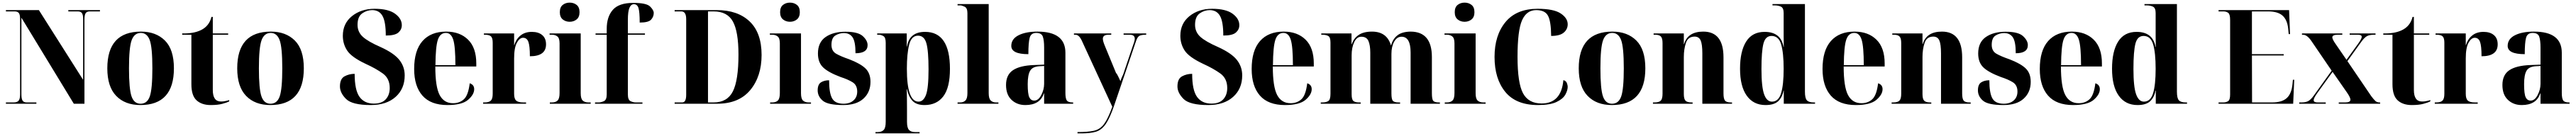

<svg xmlns="http://www.w3.org/2000/svg" viewBox="-20 -791 19609 1037"><path d="M25 0H257V-10H183Q161 -10 152 -23.5Q143 -37 143 -73V-656L542 0H623V-641Q623 -677 632 -690.5Q641 -704 664 -704H741V-714H500V-704H572Q594 -704 603.5 -691.5Q613 -679 613 -645V-182L276 -714H25V-704H91Q114 -704 123.5 -691.5Q133 -679 133 -645V-73Q133 -37 122 -23.5Q111 -10 84 -10H25Z M1049 10Q1304 10 1304 -270Q1304 -414 1235.5 -482Q1167 -550 1053 -550Q797 -550 797 -270Q797 -130 864.5 -60Q932 10 1049 10ZM1050 0Q1001 0 981.5 -56Q962 -112 962 -270Q962 -430 982.5 -485Q1003 -540 1052 -540Q1099 -540 1119.5 -486Q1140 -432 1140 -270Q1140 -113 1120.5 -56.5Q1101 0 1050 0Z M1584 10Q1638 10 1673 0.5Q1708 -9 1725 -18V-28Q1692 -17 1662 -17Q1600 -17 1600 -105V-526H1717V-536H1600V-662H1590Q1572 -591 1509 -561Q1453 -534 1367 -536V-526H1437V-149Q1437 -62 1476.5 -26Q1516 10 1584 10Z M2038 10Q2293 10 2293 -270Q2293 -414 2224.5 -482Q2156 -550 2042 -550Q1786 -550 1786 -270Q1786 -130 1853.5 -60Q1921 10 2038 10ZM2039 0Q1990 0 1970.5 -56Q1951 -112 1951 -270Q1951 -430 1971.5 -485Q1992 -540 2041 -540Q2088 -540 2108.5 -486Q2129 -432 2129 -270Q2129 -113 2109.5 -56.5Q2090 0 2039 0Z M2803 10Q2922 10 2991.5 -52Q3061 -114 3061 -216Q3061 -283 3020 -334.5Q2979 -386 2878 -432Q2782 -474 2742 -510.5Q2702 -547 2702 -602Q2702 -664 2737.5 -689Q2773 -714 2813 -714Q2867 -714 2892 -669.5Q2917 -625 2917 -520Q2987 -520 3013 -543Q3039 -566 3039 -599Q3039 -649 2987.5 -686.5Q2936 -724 2832 -724Q2729 -724 2659.5 -668Q2590 -612 2590 -518Q2590 -456 2623 -405.5Q2656 -355 2764 -304Q2841 -269 2894 -231Q2947 -193 2947 -120Q2947 -67 2917 -34Q2887 -1 2826 -1Q2754 -1 2717 -52.5Q2680 -104 2680 -228Q2638 -228 2603 -209Q2568 -190 2568 -132Q2568 -83 2614.5 -36.5Q2661 10 2803 10Z M3387 10Q3497 10 3543.5 -30Q3590 -70 3590 -111Q3590 -145 3556 -156Q3545 -65 3512 -34.5Q3479 -4 3429 -4Q3360 -4 3327 -66.5Q3294 -129 3294 -284H3606V-307Q3606 -427 3543.5 -488.5Q3481 -550 3377 -550Q3260 -550 3196.5 -478Q3133 -406 3133 -265Q3133 -134 3196 -62Q3259 10 3387 10ZM3295 -294Q3296 -436 3313.5 -488Q3331 -540 3375 -540Q3414 -540 3430.5 -488.5Q3447 -437 3447 -294Z M3658 0H3985V-10H3964Q3925 -10 3909.5 -24Q3894 -38 3894 -76V-345Q3894 -427 3915 -465Q3936 -503 3962 -503Q3991 -503 4002.5 -472Q4014 -441 4014 -362Q4137 -362 4137 -453Q4137 -499 4108 -523.5Q4079 -548 4029 -548Q3977 -548 3943 -520.5Q3909 -493 3896 -448H3894V-536H3664V-526H3673Q3706 -526 3718.5 -513Q3731 -500 3731 -466V-76Q3731 -38 3717 -24Q3703 -10 3669 -10H3658Z M4317 -625Q4348 -625 4370 -643Q4392 -661 4392 -698Q4392 -736 4370 -753.5Q4348 -771 4317 -771Q4286 -771 4264 -753.5Q4242 -736 4242 -698Q4242 -661 4264 -643Q4286 -625 4317 -625ZM4166 0H4477V-10H4460Q4432 -10 4416.5 -24Q4401 -38 4401 -80V-536H4164V-526H4184Q4207 -526 4223.5 -513Q4240 -500 4240 -460V-82Q4240 -39 4225 -24.5Q4210 -10 4182 -10H4166Z M4510 0H4871V-10H4819Q4801 -10 4780.5 -19.5Q4760 -29 4760 -71V-526H4890V-536H4760V-639Q4760 -704 4772 -731.5Q4784 -759 4806 -759Q4832 -759 4841 -729Q4850 -699 4850 -619Q4917 -619 4937 -641.5Q4957 -664 4957 -692Q4957 -714 4929 -741.5Q4901 -769 4801 -769Q4692 -769 4645.5 -716Q4599 -663 4599 -571V-536H4514V-526H4599V-71Q4599 -29 4577 -19.5Q4555 -10 4540 -10H4510Z M5116 0H5439Q5605 0 5691.5 -104Q5778 -208 5778 -372Q5778 -541 5687 -627.5Q5596 -714 5437 -714H5116V-704H5167Q5204 -704 5204 -645V-68Q5204 -10 5174 -10H5116ZM5370 -10V-704H5413Q5517 -704 5559.5 -627Q5602 -550 5602 -375Q5602 -179 5559.5 -94.5Q5517 -10 5413 -10Z M5994 -625Q6025 -625 6047 -643Q6069 -661 6069 -698Q6069 -736 6047 -753.5Q6025 -771 5994 -771Q5963 -771 5941 -753.5Q5919 -736 5919 -698Q5919 -661 5941 -643Q5963 -625 5994 -625ZM5843 0H6154V-10H6137Q6109 -10 6093.5 -24Q6078 -38 6078 -80V-536H5841V-526H5861Q5884 -526 5900.5 -513Q5917 -500 5917 -460V-82Q5917 -39 5902 -24.5Q5887 -10 5859 -10H5843Z M6399 10Q6500 10 6553.5 -39Q6607 -88 6607 -167Q6607 -232 6569 -269Q6531 -306 6445 -339Q6381 -361 6345.5 -381.5Q6310 -402 6310 -449Q6310 -503 6340.5 -521Q6371 -539 6404 -539Q6449 -539 6471 -506Q6493 -473 6493 -385Q6585 -385 6585 -447Q6585 -482 6548.5 -515.5Q6512 -549 6417 -549Q6323 -549 6265 -508.5Q6207 -468 6207 -383Q6207 -315 6246.5 -277Q6286 -239 6379 -204Q6435 -186 6470.5 -164Q6506 -142 6506 -93Q6506 -50 6477.5 -25Q6449 0 6402 0Q6338 0 6315 -41Q6292 -82 6292 -179Q6255 -179 6230 -163Q6205 -147 6205 -102Q6205 -56 6244 -23Q6283 10 6399 10Z M6645 226H6981V216H6946Q6916 216 6900.5 200Q6885 184 6885 137V40Q6885 -4 6884.5 -43.5Q6884 -83 6883 -111H6885Q6898 -52 6928 -21Q6958 10 7019 10Q7111 10 7161.5 -56.5Q7212 -123 7212 -266Q7212 -548 7023 -548Q6903 -548 6885 -436H6883V-536H6658V-526H6673Q6687 -526 6705 -516Q6723 -506 6723 -465V137Q6723 184 6707.5 200Q6692 216 6662 216H6645ZM6973 -16Q6884 -16 6884 -267Q6884 -382 6901.5 -450.5Q6919 -519 6969 -519Q7016 -519 7032.5 -461.5Q7049 -404 7049 -262Q7049 -119 7029.5 -67.5Q7010 -16 6973 -16Z M7270 0H7581V-10H7562Q7538 -10 7522.5 -24.5Q7507 -39 7507 -81V-760H7270V-750H7292Q7302 -750 7323.5 -740Q7345 -730 7345 -691V-81Q7345 -39 7329.5 -24.5Q7314 -10 7292 -10H7270Z M7786 10Q7898 10 7927 -79H7929V0H8150V-10H8145Q8111 -10 8101 -26Q8091 -42 8091 -83V-389Q8091 -550 7879 -550Q7789 -550 7734 -522Q7679 -494 7679 -441Q7679 -378 7809 -378Q7809 -466 7819 -503Q7829 -540 7869 -540Q7909 -540 7919 -512Q7929 -484 7929 -428V-298L7851 -295Q7744 -291 7691.5 -255.5Q7639 -220 7639 -143Q7639 -69 7681 -29.5Q7723 10 7786 10ZM7854 -24Q7828 -24 7816 -49.5Q7804 -75 7804 -149Q7804 -220 7822.5 -251.5Q7841 -283 7892 -286L7929 -288V-152Q7929 -108 7907 -66Q7885 -24 7854 -24Z M8183 226H8216Q8283 226 8325.5 212.5Q8368 199 8399.5 152.5Q8431 106 8464 8L8629 -479Q8639 -508 8653 -517Q8667 -526 8701 -526H8706V-536H8534V-526H8581Q8619 -526 8619 -496Q8619 -480 8608 -452L8531 -224Q8525 -210 8520.5 -201Q8516 -192 8510 -172Q8503 -188 8491.5 -211Q8480 -234 8477 -233L8393 -437Q8376 -477 8376 -495Q8376 -526 8418 -526H8440V-536H8156V-526H8168Q8193 -526 8213 -487L8448 23Q8415 115 8384.5 155.5Q8354 196 8308 206Q8262 216 8183 216Z M9179 10Q9298 10 9367.5 -52Q9437 -114 9437 -216Q9437 -283 9396 -334.5Q9355 -386 9254 -432Q9158 -474 9118 -510.5Q9078 -547 9078 -602Q9078 -664 9113.5 -689Q9149 -714 9189 -714Q9243 -714 9268 -669.5Q9293 -625 9293 -520Q9363 -520 9389 -543Q9415 -566 9415 -599Q9415 -649 9363.5 -686.5Q9312 -724 9208 -724Q9105 -724 9035.5 -668Q8966 -612 8966 -518Q8966 -456 8999 -405.5Q9032 -355 9140 -304Q9217 -269 9270 -231Q9323 -193 9323 -120Q9323 -67 9293 -34Q9263 -1 9202 -1Q9130 -1 9093 -52.5Q9056 -104 9056 -228Q9014 -228 8979 -209Q8944 -190 8944 -132Q8944 -83 8990.5 -36.5Q9037 10 9179 10Z M9763 10Q9873 10 9919.5 -30Q9966 -70 9966 -111Q9966 -145 9932 -156Q9921 -65 9888 -34.5Q9855 -4 9805 -4Q9736 -4 9703 -66.5Q9670 -129 9670 -284H9982V-307Q9982 -427 9919.5 -488.5Q9857 -550 9753 -550Q9636 -550 9572.5 -478Q9509 -406 9509 -265Q9509 -134 9572 -62Q9635 10 9763 10ZM9671 -294Q9672 -436 9689.5 -488Q9707 -540 9751 -540Q9790 -540 9806.5 -488.5Q9823 -437 9823 -294Z M10035 0H10339V-10H10327Q10297 -10 10283.5 -21Q10270 -32 10270 -73V-369Q10270 -428 10289.5 -469.5Q10309 -511 10344 -511Q10384 -511 10398 -478.5Q10412 -446 10412 -390V0H10639V-10H10629Q10596 -10 10584.5 -21.5Q10573 -33 10573 -79V-380Q10573 -436 10594 -473.5Q10615 -511 10650 -511Q10719 -511 10719 -390V0H10942V-10H10935Q10902 -10 10891.5 -22Q10881 -34 10881 -81V-356Q10881 -550 10718 -550Q10653 -549 10618 -521Q10583 -493 10571 -446H10569Q10538 -550 10425 -550Q10361 -550 10323.5 -524.5Q10286 -499 10271 -454H10269V-536H10039V-526H10049Q10077 -526 10093 -516Q10109 -506 10109 -466V-76Q10109 -32 10093 -21Q10077 -10 10046 -10H10035Z M11130 -625Q11161 -625 11183 -643Q11205 -661 11205 -698Q11205 -736 11183 -753.5Q11161 -771 11130 -771Q11099 -771 11077 -753.5Q11055 -736 11055 -698Q11055 -661 11077 -643Q11099 -625 11130 -625ZM10979 0H11290V-10H11273Q11245 -10 11229.5 -24Q11214 -38 11214 -80V-536H10977V-526H10997Q11020 -526 11036.5 -513Q11053 -500 11053 -460V-82Q11053 -39 11038 -24.5Q11023 -10 10995 -10H10979Z M11689 10Q11781 10 11830 -13.5Q11879 -37 11897 -69.5Q11915 -102 11915 -130Q11915 -141 11908.5 -158Q11902 -175 11882 -180Q11866 -2 11716 -2Q11617 -2 11575 -79.5Q11533 -157 11533 -358Q11533 -559 11567.5 -636.5Q11602 -714 11675 -714Q11742 -714 11765 -671Q11788 -628 11789 -517Q11855 -517 11885 -542.5Q11915 -568 11915 -606Q11915 -653 11861.5 -688.5Q11808 -724 11686 -724Q11525 -724 11441.5 -623Q11358 -522 11358 -357Q11358 -190 11440 -90Q11522 10 11689 10Z M12251 10Q12506 10 12506 -270Q12506 -414 12437.5 -482Q12369 -550 12255 -550Q11999 -550 11999 -270Q11999 -130 12066.5 -60Q12134 10 12251 10ZM12252 0Q12203 0 12183.5 -56Q12164 -112 12164 -270Q12164 -430 12184.5 -485Q12205 -540 12254 -540Q12301 -540 12321.5 -486Q12342 -432 12342 -270Q12342 -113 12322.5 -56.5Q12303 0 12252 0Z M12564 0H12866V-10H12858Q12824 -10 12811.5 -23.5Q12799 -37 12799 -74V-356Q12799 -416 12815 -464Q12831 -512 12881 -512Q12914 -512 12927 -483Q12940 -454 12940 -383V0H13166V-10H13157Q13123 -10 13112 -24.5Q13101 -39 13101 -79V-354Q13101 -550 12947 -550Q12829 -550 12801 -455H12799V-536H12569V-526H12583Q12612 -526 12624.5 -512.5Q12637 -499 12637 -463V-77Q12637 -38 12624 -24Q12611 -10 12575 -10H12564Z M13421 10Q13486 10 13517 -19Q13548 -48 13558 -100H13560V0H13798V-10H13788Q13751 -10 13736 -26Q13721 -42 13721 -92V-760H13474V-750H13491Q13519 -750 13539 -740Q13559 -730 13559 -692V-587Q13559 -561 13559 -516Q13559 -471 13560 -433H13558Q13538 -548 13414 -548Q13320 -548 13273.5 -474Q13227 -400 13227 -267Q13227 -133 13278 -61.5Q13329 10 13421 10ZM13471 -16Q13431 -15 13410.5 -71.5Q13390 -128 13390 -265Q13390 -399 13405 -458Q13420 -517 13467 -517Q13521 -517 13540 -452.5Q13559 -388 13559 -266Q13559 -146 13540 -81.5Q13521 -17 13471 -16Z M14109 10Q14219 10 14265.5 -30Q14312 -70 14312 -111Q14312 -145 14278 -156Q14267 -65 14234 -34.5Q14201 -4 14151 -4Q14082 -4 14049 -66.5Q14016 -129 14016 -284H14328V-307Q14328 -427 14265.5 -488.5Q14203 -550 14099 -550Q13982 -550 13918.5 -478Q13855 -406 13855 -265Q13855 -134 13918 -62Q13981 10 14109 10ZM14017 -294Q14018 -436 14035.5 -488Q14053 -540 14097 -540Q14136 -540 14152.5 -488.5Q14169 -437 14169 -294Z M14381 0H14683V-10H14675Q14641 -10 14628.5 -23.5Q14616 -37 14616 -74V-356Q14616 -416 14632 -464Q14648 -512 14698 -512Q14731 -512 14744 -483Q14757 -454 14757 -383V0H14983V-10H14974Q14940 -10 14929 -24.5Q14918 -39 14918 -79V-354Q14918 -550 14764 -550Q14646 -550 14618 -455H14616V-536H14386V-526H14400Q14429 -526 14441.5 -512.5Q14454 -499 14454 -463V-77Q14454 -38 14441 -24Q14428 -10 14392 -10H14381Z M15232 10Q15333 10 15386.5 -39Q15440 -88 15440 -167Q15440 -232 15402 -269Q15364 -306 15278 -339Q15214 -361 15178.5 -381.5Q15143 -402 15143 -449Q15143 -503 15173.5 -521Q15204 -539 15237 -539Q15282 -539 15304 -506Q15326 -473 15326 -385Q15418 -385 15418 -447Q15418 -482 15381.5 -515.5Q15345 -549 15250 -549Q15156 -549 15098 -508.5Q15040 -468 15040 -383Q15040 -315 15079.5 -277Q15119 -239 15212 -204Q15268 -186 15303.5 -164Q15339 -142 15339 -93Q15339 -50 15310.5 -25Q15282 0 15235 0Q15171 0 15148 -41Q15125 -82 15125 -179Q15088 -179 15063 -163Q15038 -147 15038 -102Q15038 -56 15077 -23Q15116 10 15232 10Z M15763 10Q15873 10 15919.5 -30Q15966 -70 15966 -111Q15966 -145 15932 -156Q15921 -65 15888 -34.5Q15855 -4 15805 -4Q15736 -4 15703 -66.5Q15670 -129 15670 -284H15982V-307Q15982 -427 15919.5 -488.5Q15857 -550 15753 -550Q15636 -550 15572.5 -478Q15509 -406 15509 -265Q15509 -134 15572 -62Q15635 10 15763 10ZM15671 -294Q15672 -436 15689.5 -488Q15707 -540 15751 -540Q15790 -540 15806.5 -488.5Q15823 -437 15823 -294Z M16253 10Q16318 10 16349 -19Q16380 -48 16390 -100H16392V0H16630V-10H16620Q16583 -10 16568 -26Q16553 -42 16553 -92V-760H16306V-750H16323Q16351 -750 16371 -740Q16391 -730 16391 -692V-587Q16391 -561 16391 -516Q16391 -471 16392 -433H16390Q16370 -548 16246 -548Q16152 -548 16105.5 -474Q16059 -400 16059 -267Q16059 -133 16110 -61.5Q16161 10 16253 10ZM16303 -16Q16263 -15 16242.5 -71.5Q16222 -128 16222 -265Q16222 -399 16237 -458Q16252 -517 16299 -517Q16353 -517 16372 -452.5Q16391 -388 16391 -266Q16391 -146 16372 -81.5Q16353 -17 16303 -16Z M16870 0H17438L17446 -183H17436L17433 -151Q17426 -77 17389.5 -43.5Q17353 -10 17278 -10H17125L17124 -368H17366V-378H17124V-704H17247Q17321 -704 17357 -672Q17393 -640 17400 -573L17404 -531H17414L17407 -714H16870V-704H16907Q16929 -704 16943.5 -693Q16958 -682 16958 -639V-70Q16958 -30 16943 -20Q16928 -10 16907 -10H16870Z M17484 0H17686V-10H17624Q17594 -10 17594 -27Q17594 -43 17622 -82L17738 -243L17848 -85Q17874 -47 17874 -31Q17874 -10 17835 -10H17785V0H18100V-10H18095Q18076 -10 18064 -21Q18052 -32 18033 -57L17851 -325L17958 -474Q17979 -503 17998 -514.5Q18017 -526 18053 -526H18065V-536H17868V-526H17932Q17960 -526 17960 -510Q17960 -496 17932 -457L17844 -335L17763 -453Q17736 -491 17736 -506Q17736 -526 17776 -526H17812V-536H17505V-526H17514Q17544 -526 17577 -478L17731 -252L17594 -61Q17573 -32 17554 -21Q17535 -10 17501 -10H17484Z M18341 10Q18395 10 18430 0.5Q18465 -9 18482 -18V-28Q18449 -17 18419 -17Q18357 -17 18357 -105V-526H18474V-536H18357V-662H18347Q18329 -591 18266 -561Q18210 -534 18124 -536V-526H18194V-149Q18194 -62 18233.5 -26Q18273 10 18341 10Z M18516 0H18843V-10H18822Q18783 -10 18767.5 -24Q18752 -38 18752 -76V-345Q18752 -427 18773 -465Q18794 -503 18820 -503Q18849 -503 18860.5 -472Q18872 -441 18872 -362Q18995 -362 18995 -453Q18995 -499 18966 -523.5Q18937 -548 18887 -548Q18835 -548 18801 -520.5Q18767 -493 18754 -448H18752V-536H18522V-526H18531Q18564 -526 18576.5 -513Q18589 -500 18589 -466V-76Q18589 -38 18575 -24Q18561 -10 18527 -10H18516Z M19178 10Q19290 10 19319 -79H19321V0H19542V-10H19537Q19503 -10 19493 -26Q19483 -42 19483 -83V-389Q19483 -550 19271 -550Q19181 -550 19126 -522Q19071 -494 19071 -441Q19071 -378 19201 -378Q19201 -466 19211 -503Q19221 -540 19261 -540Q19301 -540 19311 -512Q19321 -484 19321 -428V-298L19243 -295Q19136 -291 19083.5 -255.5Q19031 -220 19031 -143Q19031 -69 19073 -29.5Q19115 10 19178 10ZM19246 -24Q19220 -24 19208 -49.5Q19196 -75 19196 -149Q19196 -220 19214.5 -251.5Q19233 -283 19284 -286L19321 -288V-152Q19321 -108 19299 -66Q19277 -24 19246 -24Z"/></svg>

Font: Noto Serif Display SemiCondensed Extra
Style: Regular
Weight: 800
Width: 4
Designer: Monotype Design Team
Foundry: Monotype Imaging Inc.
Version: Version 1.900